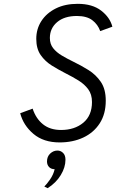

<svg xmlns="http://www.w3.org/2000/svg" viewBox="-20 -732 612 1003"><path d="M291.5 12Q207.5 12 154.8 -32.5Q102 -77 85.5 -140.5L150.5 -164.5Q167.5 -112.5 204.5 -82.8Q241.5 -53 299 -53Q369.5 -53 415 -90.8Q460.5 -128.5 460.5 -199Q460.5 -239 441 -265.5Q421.5 -292 390.5 -311.2Q359.5 -330.5 324.5 -348Q287 -367 251.2 -389.2Q215.5 -411.5 192.5 -444.5Q169.5 -477.5 169.5 -529Q169.5 -581 196.2 -622.2Q223 -663.5 271.5 -687.8Q320 -712 386 -712Q462.5 -712 508.5 -676.5Q554.5 -641 567 -592.5L503.5 -569.5Q491.5 -604 462.5 -626.2Q433.5 -648.5 381.5 -648.5Q316 -648.5 278.2 -616.2Q240.5 -584 240.5 -533.5Q240.5 -502 257.8 -480.2Q275 -458.5 302.8 -442Q330.5 -425.5 362.5 -410Q403 -390.5 442 -366.2Q481 -342 506.8 -304.2Q532.5 -266.5 532.5 -206Q532.5 -136.5 501 -87.8Q469.5 -39 415 -13.5Q360.5 12 291.5 12ZM229 251 211.5 242.5Q224.5 230 241.8 205Q259 180 265.5 152Q246 151.5 235.8 140Q225.5 128.5 225.5 111.5Q225.5 86 242.2 70.2Q259 54.5 280 54.5Q297 54.5 309.5 66.8Q322 79 322 102.5Q322 142 297.5 182.5Q273 223 229 251Z"/></svg>

Font: Overpass Light
Style: Italic
Weight: 300
Italic angle: -10°
Designer: Delve Withrington, Dave Bailey, Thomas Jockin
Foundry: Delve Fonts LLC
Version: Version 4.000; ttfautohint (v1.8.3)